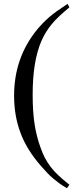

<svg xmlns="http://www.w3.org/2000/svg" viewBox="-20 -773 412 990"><path d="M337.9 -735.4Q308.6 -710.9 286.6 -690.4Q264.6 -669.9 248 -649.9Q231.4 -629.9 218.3 -608.9Q205.1 -587.9 193.4 -561.5Q170.9 -508.8 159.7 -440.9Q148.4 -373 148.4 -284.2Q148.4 -198.2 158.2 -133.8Q168 -69.3 188.5 -13.7Q199.2 17.6 211.9 41.5Q224.6 65.4 241.2 87.4Q257.8 109.4 281.2 131.3Q304.7 153.3 337.9 179.7L325.2 197.3Q302.7 184.6 286.1 172.4Q269.5 160.2 254.4 147.5Q239.3 134.8 224.6 119.6Q210 104.5 192.4 84Q155.3 42 128.9 -0.5Q102.5 -43 85.9 -87.4Q69.3 -131.8 61 -179.2Q52.7 -226.6 52.7 -280.3Q52.7 -474.6 170.9 -620.1Q186.5 -638.7 201.7 -654.3Q216.8 -669.9 234.4 -685.1Q252 -700.2 274.4 -716.3Q296.9 -732.4 328.1 -752.9Z"/></svg>

Font: BabelStone Tibetan
Style: Regular
Weight: 400
Designer: Christopher J. Fynn
Foundry: BabelStone
Version: Version 10.011 October 1, 2023